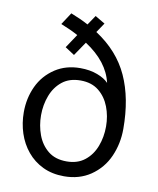

<svg xmlns="http://www.w3.org/2000/svg" viewBox="-84 -814 733 888"><g transform="rotate(10 282.0 -370.5)"><path d="M277.3 7.8Q221.2 7.8 177.5 -13.2Q133.8 -34.2 103.8 -70.6Q73.7 -106.9 58.3 -153.8Q43 -200.7 43 -252Q43 -317.9 69.1 -374Q95.2 -430.2 148.4 -465.3Q198.7 -498 265.6 -498Q311 -498 346.2 -484.6Q381.3 -471.2 398.9 -452.1Q377 -548.3 270 -618.2L225.6 -552.7L181.6 -581.5L224.6 -646Q190.9 -664.6 143.1 -683.6L180.2 -740.2Q227.5 -721.7 262.7 -702.6L293 -747.6L339.4 -720.2L309.1 -675.3Q415.5 -606 462.6 -502.4Q509.8 -398.9 509.8 -255.4Q509.8 -186.5 483.2 -126Q456.5 -65.4 401.4 -27.8Q348.6 7.8 277.3 7.8ZM276.9 -62Q328.1 -62 362.1 -88.9Q396 -115.7 412.6 -159.2Q429.2 -202.6 429.2 -252.4Q429.2 -301.3 412.6 -344.5Q396 -387.7 362.3 -414.8Q328.6 -441.9 276.9 -441.9Q224.6 -441.9 190.9 -415Q157.2 -388.2 140.6 -344.7Q124 -301.3 124 -252Q124 -203.6 140.1 -160.2Q156.2 -116.7 189.9 -89.4Q223.6 -62 276.9 -62Z"/></g></svg>

Font: Acari Sans
Style: Regular
Weight: 400
Designer: Alfredo Marco Pradil and Stefan Peev
Foundry: Hanken Design Co.
Version: Version 1.045;February 4, 2021;FontCreator 13.0.0.2655 64-bi